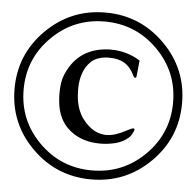

<svg xmlns="http://www.w3.org/2000/svg" viewBox="-52 -762 852 833"><g transform="rotate(5 374.0 -345.5)"><path d="M374.5 -709Q525.4 -709 632.3 -602.5Q739.3 -496.1 739.3 -345.7Q739.3 -194.8 632.3 -88.6Q525.4 17.6 374.5 17.6Q223.6 17.6 116.7 -88.6Q9.8 -194.8 9.8 -345.7Q9.8 -496.1 116.7 -602.5Q223.6 -709 374.5 -709ZM374.5 -669.9Q239.7 -669.9 144.5 -575Q49.3 -480 49.3 -345.7Q49.3 -210.9 144.5 -116.2Q239.7 -21.5 374.5 -21.5Q509.3 -21.5 604.7 -116.2Q700.2 -210.9 700.2 -345.7Q700.2 -480 604.7 -575Q509.3 -669.9 374.5 -669.9ZM405.3 -550.8H412.1Q481.4 -550.8 539.6 -514.2L532.2 -443.8Q532.2 -438.5 526.9 -438.5H525.4Q522 -438.5 518.1 -446.8Q501.5 -482.4 474.1 -499.5Q447.8 -515.1 408.7 -515.1H398.9Q353 -512.7 328.1 -488.8Q306.6 -468.3 295.4 -436.5Q284.7 -405.8 284.7 -367.7Q284.7 -355.5 285.6 -342.8Q290 -280.3 319.3 -240.7Q358.9 -188.5 406.7 -181.6Q414.6 -180.2 423.3 -180.2Q460.4 -180.2 506.3 -205.1Q530.8 -218.8 539.1 -218.8Q541 -218.8 542 -217.8Q543.5 -216.3 543.5 -213.9Q543.5 -208 537.6 -198.2Q531.2 -185.1 523.9 -178.7Q499.5 -156.7 465.3 -148.4Q432.6 -140.6 402.3 -140.6H398.9Q320.8 -140.6 267.8 -183.8Q214.8 -227.1 207.5 -307.1Q205.6 -326.2 205.6 -344.2Q205.6 -366.2 208.5 -386.7Q213.9 -423.3 237.3 -460.4Q291.5 -546.9 405.3 -550.8Z"/></g></svg>

Font: Caudex
Style: Regular
Weight: 400
Version: Version 1.01